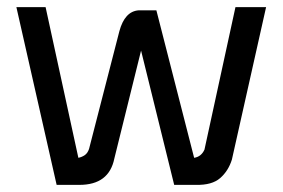

<svg xmlns="http://www.w3.org/2000/svg" viewBox="-20 -519 795 539"><path d="M108 -499 200 -76Q210 -78 218 -83.5Q226 -89 230 -101L315 -431Q330 -487 369 -490H419L525 -76Q545 -79 554 -99L641 -499H727L631 -71Q621 -39 598 -19Q575 1 530 0H469L376 -377L301 -74Q286 0 203 0H139L26 -499Z"/></svg>

Font: Panefresco 500wt
Style: Regular
Weight: 700
Foundry: Campivisivi & Chank Co
Version: Version 1.001